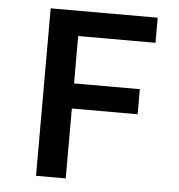

<svg xmlns="http://www.w3.org/2000/svg" viewBox="-49 -701 698 747"><g transform="rotate(5 300.0 -327.0)"><path d="M119 0V-654H537V-556H235V-371H492V-273H235V0Z"/></g></svg>

Font: Source Code Pro ExtraLight SemiBold
Style: Regular
Weight: 600
Monospace: yes
Version: Version 1.018;hotconv 1.0.116;makeotfexe 2.5.65601